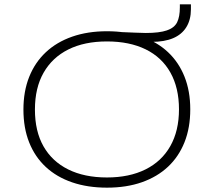

<svg xmlns="http://www.w3.org/2000/svg" viewBox="-20 -857 985 885"><path d="M473 8Q384 8 312.5 -16.5Q241 -41 191 -87.5Q141 -134 114.5 -200.5Q88 -267 88 -352Q88 -436 114.5 -502.5Q141 -569 191 -616Q241 -663 312.5 -688Q384 -713 473 -713Q563 -713 634 -688Q705 -663 754.5 -616.5Q804 -570 830.5 -503.5Q857 -437 857 -353Q857 -268 830.5 -201.5Q804 -135 754.5 -88.5Q705 -42 634 -17Q563 8 473 8ZM473 -39Q576 -39 650.5 -76Q725 -113 765 -183.5Q805 -254 805 -353Q805 -452 765.5 -522.5Q726 -593 651.5 -629.5Q577 -666 473 -666Q369 -666 295 -629Q221 -592 181 -522Q141 -452 141 -352Q141 -252 180.5 -182.5Q220 -113 294.5 -76Q369 -39 473 -39ZM609 -664 542 -709Q570 -708 602.5 -706.5Q635 -705 652 -705Q715 -705 749.5 -717Q784 -729 796.5 -754.5Q809 -780 809 -823V-837H860V-814Q860 -766 839 -732Q818 -698 778 -681Q738 -664 679 -664Z"/></svg>

Font: Nunito Sans 10pt Expanded ExtraLight
Style: Regular
Weight: 250
Width: 7
Designer: Vernon Adams
Foundry: Vernon Adams
Version: Version 3.101;gftools[0.9.27]